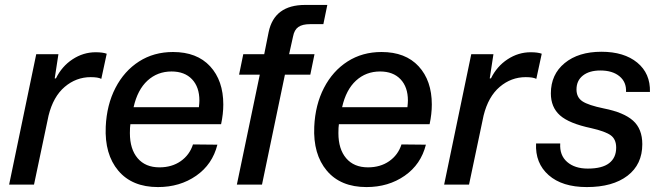

<svg xmlns="http://www.w3.org/2000/svg" viewBox="-20 -749 2688 779"><path d="M127 -529H217L202 -431H207Q231 -480 274.5 -508.5Q318 -537 368 -537Q397 -537 413 -531L391 -429Q378 -436 348 -436Q289 -436 242.5 -396.5Q196 -357 177 -280L118 0H17Z M409 -235Q413 -324 448.5 -392.5Q484 -461 544 -499.5Q604 -538 682 -538Q779 -538 832.5 -480Q886 -422 886 -325Q886 -287 877 -245H509Q507 -233 507 -209Q507 -144 538.5 -107Q570 -70 627 -70Q677 -70 713 -95Q749 -120 763 -163L862 -162Q842 -82 776 -36Q710 10 621 10Q516 10 460 -56.5Q404 -123 409 -235ZM787 -314Q789 -332 789 -341Q789 -396 759 -427.5Q729 -459 676 -459Q619 -459 578.5 -422Q538 -385 522 -314Z M1034 -446H950L967 -529H1052L1070 -619Q1093 -729 1218 -729H1308L1292 -651H1238Q1207 -651 1190.5 -639.5Q1174 -628 1169 -601L1153 -529H1256L1239 -446H1136L1043 0H941Z M1255 -235Q1259 -324 1294.5 -392.5Q1330 -461 1390 -499.5Q1450 -538 1528 -538Q1625 -538 1678.5 -480Q1732 -422 1732 -325Q1732 -287 1723 -245H1355Q1353 -233 1353 -209Q1353 -144 1384.5 -107Q1416 -70 1473 -70Q1523 -70 1559 -95Q1595 -120 1609 -163L1708 -162Q1688 -82 1622 -36Q1556 10 1467 10Q1362 10 1306 -56.5Q1250 -123 1255 -235ZM1633 -314Q1635 -332 1635 -341Q1635 -396 1605 -427.5Q1575 -459 1522 -459Q1465 -459 1424.5 -422Q1384 -385 1368 -314Z M1892 -529H1982L1967 -431H1972Q1996 -480 2039.5 -508.5Q2083 -537 2133 -537Q2162 -537 2178 -531L2156 -429Q2143 -436 2113 -436Q2054 -436 2007.5 -396.5Q1961 -357 1942 -280L1883 0H1782Z M2155 -167H2253Q2250 -119 2281 -92Q2312 -65 2365 -65Q2423 -65 2451.5 -87Q2480 -109 2480 -150Q2480 -184 2458 -200Q2436 -216 2379 -229Q2289 -248 2252 -281Q2215 -314 2215 -370Q2215 -447 2271 -493Q2327 -539 2420 -539Q2512 -539 2565.5 -495Q2619 -451 2617 -376H2520Q2522 -416 2493.5 -439.5Q2465 -463 2416 -463Q2371 -463 2345 -442.5Q2319 -422 2319 -386Q2319 -354 2343 -338Q2367 -322 2430 -309Q2511 -293 2548.5 -259.5Q2586 -226 2586 -164Q2586 -82 2526 -36Q2466 10 2361 10Q2261 10 2206 -38.5Q2151 -87 2155 -167Z"/></svg>

Font: Mona Sans Medium
Style: Italic
Weight: 500
Italic angle: -11.7°
Designer: Deni Anggara
Foundry: GitHub
Version: Version 2.000